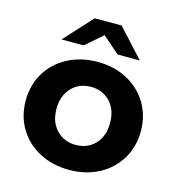

<svg xmlns="http://www.w3.org/2000/svg" viewBox="-112 -847 878 952"><g transform="rotate(15 327.5 -371.5)"><path d="M32 -269Q32 -349 70 -412Q108 -475 175.5 -510.5Q243 -546 328 -546Q413 -546 480 -510.5Q547 -475 585 -412Q623 -349 623 -269Q623 -189 585 -126Q547 -63 480 -27.5Q413 8 328 8Q243 8 175.5 -27.5Q108 -63 70 -126Q32 -189 32 -269ZM465 -269Q465 -337 426.5 -377.5Q388 -418 328 -418Q268 -418 229 -377.5Q190 -337 190 -269Q190 -201 229 -160.5Q268 -120 328 -120Q388 -120 426.5 -160.5Q465 -201 465 -269ZM413 -607 326 -683 239 -607H125L257 -751H395L527 -607Z"/></g></svg>

Font: Idrija
Style: Bold
Weight: 700
Designer: Julieta Ulanovsky
Foundry: Julieta Ulanovsky
Version: Version 7.200